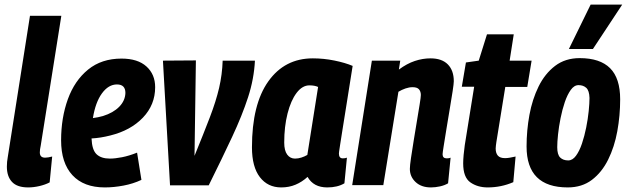

<svg xmlns="http://www.w3.org/2000/svg" viewBox="-20 -809 2751 839"><path d="M111 -740H248L158 -173Q156 -164 155 -156.5Q154 -149 154 -143Q154 -120 177 -120Q189 -120 208 -125L197 -12Q178 -2 152.5 4Q127 10 103 10Q55 10 32.5 -14Q10 -38 10 -81Q10 -91 11 -102Q12 -113 14 -123Z M598 -23Q562 -6 519.5 2Q477 10 438 10Q346 10 296.5 -43.5Q247 -97 247 -196Q247 -294 276.5 -375.5Q306 -457 365 -505Q424 -553 511 -553Q582 -553 620 -518.5Q658 -484 658 -428Q658 -351 604.5 -295Q551 -239 462 -217Q419 -206 380 -204Q382 -154 402 -135Q422 -116 460 -116Q483 -116 513.5 -122Q544 -128 579 -142ZM491 -440Q454 -440 425.5 -401Q397 -362 386 -293Q409 -296 430 -302Q475 -316 501 -342.5Q527 -369 528 -403Q528 -440 491 -440Z M892 1H723L692 -544L836 -545L830 -128Q870 -226 897 -296.5Q924 -367 937.5 -425Q951 -483 953 -544H1094Q1090 -464 1064 -384Q1038 -304 994.5 -211Q951 -118 892 1Z M1410 10Q1350 10 1324 -36Q1300 -14 1271.5 -2Q1243 10 1209 10Q1150 10 1115.5 -35Q1081 -80 1081 -165Q1081 -353 1152.5 -453.5Q1224 -554 1347 -554Q1394 -554 1441 -544.5Q1488 -535 1521 -521Q1505 -419 1494 -351Q1483 -283 1476.5 -241.5Q1470 -200 1466.5 -178Q1463 -156 1462 -148Q1461 -140 1461 -138Q1461 -117 1478 -117Q1488 -117 1496 -120L1485 -8Q1455 10 1410 10ZM1323 -132 1370 -429Q1355 -436 1332 -436Q1301 -436 1276 -403Q1251 -370 1236.5 -313Q1222 -256 1222 -186Q1222 -151 1235 -133.5Q1248 -116 1269 -116Q1283 -116 1297 -120.5Q1311 -125 1323 -132Z M1605 -544H1729L1723 -505Q1758 -531 1792.5 -542.5Q1827 -554 1861 -554Q1911 -554 1937 -527.5Q1963 -501 1963 -454Q1963 -444 1958 -411Q1953 -378 1945.5 -334Q1938 -290 1931 -246.5Q1924 -203 1919 -172Q1914 -141 1914 -135Q1914 -117 1932 -117Q1935 -117 1939.5 -117.5Q1944 -118 1949 -120L1938 -8Q1923 1 1902.5 5.5Q1882 10 1863 10Q1821 10 1796 -13.5Q1771 -37 1771 -71Q1771 -85 1776 -119Q1781 -153 1788 -196Q1795 -239 1802 -281Q1809 -323 1814 -354Q1819 -385 1819 -394Q1819 -409 1811 -418.5Q1803 -428 1783 -428Q1768 -428 1752 -422.5Q1736 -417 1721 -408L1655 0H1519Z M2233 -125 2223 -13Q2170 10 2111 10Q2067 10 2035.5 -12Q2004 -34 2004 -95Q2004 -110 2006 -132.5Q2008 -155 2011 -175L2052 -430H1998L2016 -536L2072 -544L2108 -659H2225L2207 -544H2303L2284 -429H2188L2149 -188Q2148 -180 2147 -173Q2146 -166 2146 -160Q2146 -140 2155.5 -129Q2165 -118 2187 -118Q2197 -118 2208 -120Q2219 -122 2233 -125Z M2461 10Q2281 10 2281 -169Q2281 -239 2293.5 -307Q2306 -375 2333.5 -431Q2361 -487 2405.5 -521Q2450 -555 2513 -555Q2602 -555 2646 -511Q2690 -467 2690 -375Q2690 -304 2677.5 -235.5Q2665 -167 2637.5 -111.5Q2610 -56 2566.5 -23Q2523 10 2461 10ZM2463 -108Q2482 -108 2497 -128.5Q2512 -149 2523 -181.5Q2534 -214 2541.5 -251.5Q2549 -289 2552.5 -323.5Q2556 -358 2556 -381Q2555 -413 2542 -425Q2529 -437 2508 -437Q2489 -437 2474 -416Q2459 -395 2448 -362.5Q2437 -330 2429.5 -292.5Q2422 -255 2418.5 -221.5Q2415 -188 2415 -166Q2415 -133 2428 -120.5Q2441 -108 2463 -108ZM2466 -595 2561 -789H2699L2571 -595Z"/></svg>

Font: Georama SemiCondensed
Style: Bold Italic
Weight: 700
Width: 4
Italic angle: -9°
Designer: Jean-Baptiste Levee
Foundry: Production Type
Version: Version 1.000